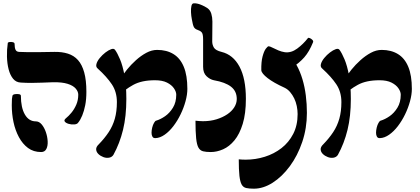

<svg xmlns="http://www.w3.org/2000/svg" viewBox="-20 -905 2531 1158"><path d="M452 -166Q446 -156 428.5 -154.5Q411 -153 394 -158Q377 -163 370.5 -172Q364 -181 379 -193Q394 -205 411 -225.5Q428 -246 440 -273.5Q452 -301 452 -334Q452 -353 436.5 -371Q421 -389 387.5 -399.5Q354 -410 300 -409Q267 -408 234 -406.5Q201 -405 169 -405Q137 -405 106 -407Q77 -408 59 -430Q41 -452 32 -487Q23 -522 22 -563.5Q21 -605 27 -646Q28 -650 37.5 -651.5Q47 -653 57.5 -650.5Q68 -648 68 -640Q68 -618 73.5 -605.5Q79 -593 95 -592Q120 -591 147 -590.5Q174 -590 211.5 -590.5Q249 -591 308 -592Q353 -593 389.5 -581.5Q426 -570 450.5 -542.5Q475 -515 488 -468Q501 -421 501 -351Q501 -306 494 -270.5Q487 -235 476 -208.5Q465 -182 452 -166ZM228 12Q182 12 149 -12.5Q116 -37 94 -78Q72 -119 61.5 -168.5Q51 -218 51 -270Q51 -298 52 -308Q53 -318 55 -327Q57 -335 70 -337Q83 -339 94.5 -337Q106 -335 106 -327Q106 -256 130 -214.5Q154 -173 196 -173Q216 -173 231.5 -154.5Q247 -136 256.5 -108.5Q266 -81 267.5 -53Q269 -25 259.5 -6.5Q250 12 228 12Z M918 -72Q905 -71 899.5 -80.5Q894 -90 894 -104Q894 -119 898 -135.5Q902 -152 909 -164Q916 -176 921 -177Q948 -185 975.5 -204Q1003 -223 1023 -255.5Q1043 -288 1043 -334Q1043 -352 1029 -372.5Q1015 -393 987 -407Q959 -421 915 -421Q874 -421 841.5 -414Q809 -407 783.5 -393Q758 -379 734 -361Q726 -353 717.5 -360Q709 -367 703 -379.5Q697 -392 697 -401Q697 -411 710 -434Q723 -457 746.5 -486Q770 -515 800 -542Q830 -569 862.5 -586.5Q895 -604 928 -604Q985 -604 1026 -579Q1067 -554 1088.5 -502Q1110 -450 1110 -369Q1110 -335 1099 -294.5Q1088 -254 1069 -215Q1050 -176 1025.5 -144Q1001 -112 973 -92.5Q945 -73 918 -72ZM664 29Q655 43 638 46Q621 49 603.5 42.5Q586 36 573.5 24Q561 12 560 -3.5Q559 -19 576 -35Q611 -71 635.5 -108Q660 -145 672.5 -189Q685 -233 685 -289Q685 -351 654.5 -396.5Q624 -442 570 -491Q557 -501 561.5 -518.5Q566 -536 581.5 -555Q597 -574 616 -588.5Q635 -603 651 -608.5Q667 -614 674 -604Q688 -585 704 -547Q720 -509 731 -450Q742 -391 742 -308Q742 -204 722 -122Q702 -40 664 29Z M1159 -177Q1173 -176 1181 -175Q1189 -174 1204 -174Q1249 -174 1286 -185.5Q1323 -197 1350.5 -215.5Q1378 -234 1393 -258Q1408 -282 1408 -308Q1408 -355 1373.5 -382Q1339 -409 1270 -421Q1246 -426 1225.5 -445.5Q1205 -465 1205 -502Q1205 -530 1205 -557.5Q1205 -585 1205 -612.5Q1205 -640 1205 -668Q1205 -701 1196 -710.5Q1187 -720 1171 -725Q1156 -730 1149.5 -741.5Q1143 -753 1137 -789Q1133 -809 1132 -831Q1131 -853 1134.5 -869Q1138 -885 1149 -885Q1168 -886 1191.5 -876.5Q1215 -867 1231 -856Q1248 -844 1254.5 -822Q1261 -800 1261 -775Q1261 -746 1260.5 -710Q1260 -674 1260 -655Q1260 -635 1270 -618Q1280 -601 1316 -592Q1386 -575 1424.5 -503Q1463 -431 1463 -309Q1463 -220 1444 -158Q1425 -96 1394 -58.5Q1363 -21 1325.5 -4.5Q1288 12 1251 12Q1223 12 1205 7.5Q1187 3 1177 -14.5Q1167 -32 1163 -71Q1159 -110 1159 -177Z M1511 233Q1483 233 1465 229Q1447 225 1437.5 208Q1428 191 1424 155Q1420 119 1420 56Q1433 57 1441 57.5Q1449 58 1462 58Q1521 58 1577 40.5Q1633 23 1677.5 -11.5Q1722 -46 1748.5 -97.5Q1775 -149 1775 -217Q1775 -240 1770 -265Q1765 -290 1754.5 -311.5Q1744 -333 1729.5 -350Q1715 -367 1696 -376Q1630 -406 1594 -434Q1558 -462 1556 -481Q1555 -532 1563.5 -564Q1572 -596 1583 -611Q1594 -626 1601 -626Q1609 -625 1624.5 -617Q1640 -609 1659 -601Q1678 -593 1698 -590Q1736 -585 1772.5 -612Q1809 -639 1837 -675Q1840 -679 1849 -675Q1858 -671 1864.5 -664Q1871 -657 1868 -650Q1845 -593 1815 -559Q1785 -525 1741 -497L1720 -570Q1749 -548 1769.5 -511Q1790 -474 1804 -427.5Q1818 -381 1824.5 -329Q1831 -277 1831 -224Q1831 -132 1803 -49Q1775 34 1728 97.5Q1681 161 1624.5 197Q1568 233 1511 233Z M2272 -72Q2259 -71 2253.5 -80.5Q2248 -90 2248 -104Q2248 -119 2252 -135.5Q2256 -152 2263 -164Q2270 -176 2275 -177Q2302 -185 2329.5 -204Q2357 -223 2377 -255.5Q2397 -288 2397 -334Q2397 -352 2383 -372.5Q2369 -393 2341 -407Q2313 -421 2269 -421Q2228 -421 2195.5 -414Q2163 -407 2137.5 -393Q2112 -379 2088 -361Q2080 -353 2071.5 -360Q2063 -367 2057 -379.5Q2051 -392 2051 -401Q2051 -411 2064 -434Q2077 -457 2100.5 -486Q2124 -515 2154 -542Q2184 -569 2216.5 -586.5Q2249 -604 2282 -604Q2339 -604 2380 -579Q2421 -554 2442.5 -502Q2464 -450 2464 -369Q2464 -335 2453 -294.5Q2442 -254 2423 -215Q2404 -176 2379.5 -144Q2355 -112 2327 -92.5Q2299 -73 2272 -72ZM2018 29Q2009 43 1992 46Q1975 49 1957.5 42.5Q1940 36 1927.5 24Q1915 12 1914 -3.5Q1913 -19 1930 -35Q1965 -71 1989.5 -108Q2014 -145 2026.5 -189Q2039 -233 2039 -289Q2039 -351 2008.5 -396.5Q1978 -442 1924 -491Q1911 -501 1915.5 -518.5Q1920 -536 1935.5 -555Q1951 -574 1970 -588.5Q1989 -603 2005 -608.5Q2021 -614 2028 -604Q2042 -585 2058 -547Q2074 -509 2085 -450Q2096 -391 2096 -308Q2096 -204 2076 -122Q2056 -40 2018 29Z"/></svg>

Font: Noto Rashi Hebrew ExtraBold
Style: Regular
Weight: 800
Version: Version 1.006